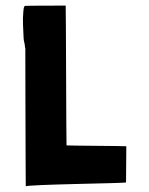

<svg xmlns="http://www.w3.org/2000/svg" viewBox="-20 -801 531 684"><path d="M69 -633C69 -629 73 -626 77 -627C87 -630 101 -632 114 -632C116 -632 119 -633 122 -633H128H130C132 -633 134 -635 134 -637C134 -639 132 -642 130 -642H128C125 -642 116 -641 113 -641C101 -641 88 -640 78 -637C76 -649 73 -654 73 -668C72 -690 70 -702 70 -728C70 -728 71 -130 72 -137C73 -144 428 -148 429 -151L430 -280C430 -281 218 -282 217 -283C216 -284 215 -781 214 -781C213 -781 70 -781 69 -780C64 -778 64 -767 63 -758C60 -730 63 -694 64 -668C64 -653 69 -646 69 -633Z"/></svg>

Font: Hussar Wojna
Style: 3
Weight: 400
Designer: Robert Jablonski
Foundry: Cannot Into Space Fonts
Version: Version 1.01